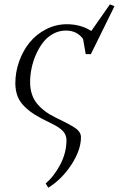

<svg xmlns="http://www.w3.org/2000/svg" viewBox="-20 -564 549 887"><path d="M50.8 -178.2Q50.8 -231 68.6 -280.8Q86.4 -330.6 117.4 -368.4Q148.4 -406.2 193.4 -429.2Q238.3 -452.1 289.1 -452.1Q352.5 -452.1 401.9 -420.9L487.8 -543.9L508.8 -535.2L399.9 -314H376L363.8 -383.8Q335.9 -422.9 284.2 -422.9Q252.9 -422.9 225.3 -407.7Q197.8 -392.6 178.7 -367.7Q159.7 -342.8 146 -311.5Q132.3 -280.3 125.7 -247.8Q119.1 -215.3 119.1 -185.1Q119.1 -125.5 150.1 -86.7Q181.2 -47.9 236.8 -21Q309.6 13.7 331.8 30.5Q354 47.4 354 69.8Q354 129.9 309.1 197.8Q264.2 265.6 203.1 303.2L190.9 283.2Q228.5 252.4 257.8 197.3Q287.1 142.1 287.1 83Q287.1 60.5 271.7 42.7Q256.3 24.9 214.8 4.9Q171.4 -15.6 143.6 -32.7Q115.7 -49.8 93.5 -71.5Q71.3 -93.3 61.3 -119.1Q51.3 -145 50.8 -178.2Z"/></svg>

Font: Dihjauti S
Style: Italic
Weight: 400
Italic angle: -9°
Designer: T. Christopher White
Version: Version 3.0.0